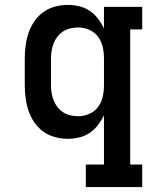

<svg xmlns="http://www.w3.org/2000/svg" viewBox="-20 -558 640 783"><path d="M330 205V113H404V-88Q394 -67 379.5 -48Q365 -29 345.5 -16Q326 -3 303 2.5Q280 8 256 8Q230 8 204 1Q178 -6 156.5 -21.5Q135 -37 120 -59Q105 -81 96.5 -106Q88 -131 84.5 -157.5Q81 -184 81 -210V-320Q81 -346 84.5 -372.5Q88 -399 96.5 -424Q105 -449 120 -471Q135 -493 156.5 -508.5Q178 -524 204 -531Q230 -538 256 -538Q280 -538 303 -532.5Q326 -527 345.5 -514Q365 -501 379.5 -482Q394 -463 404 -442V-530H560V-438H511V113H560V205ZM299 -84Q322 -84 344 -93.5Q366 -103 380 -122Q394 -141 399 -164Q404 -187 404 -210V-320Q404 -343 399 -366Q394 -389 380 -408Q366 -427 344 -436.5Q322 -446 299 -446Q283 -446 267.5 -442.5Q252 -439 238.5 -430.5Q225 -422 215 -409.5Q205 -397 199 -382Q193 -367 190.5 -351.5Q188 -336 188 -320V-210Q188 -194 190.5 -178.5Q193 -163 199 -148Q205 -133 215 -120.5Q225 -108 238.5 -99.5Q252 -91 267.5 -87.5Q283 -84 299 -84Z"/></svg>

Font: Iosevka Slab Semibold Extended
Style: Regular
Weight: 600
Width: 7
Monospace: yes
Designer: Belleve Invis
Foundry: Belleve Invis
Version: Version 11.1.0; ttfautohint (v1.8.3)